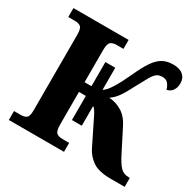

<svg xmlns="http://www.w3.org/2000/svg" viewBox="-156 -890 1077 1061"><g transform="rotate(30 382.5 -360.0)"><path d="M25 0V-57H67Q92 -57 104.5 -67Q117 -77 117 -115V-598Q117 -636 104.5 -646.5Q92 -657 67 -657H25V-714H377V-657H334Q309 -657 296 -646Q283 -635 283 -594V-390H327V-544H390V-403Q411 -415 435.5 -454.5Q460 -494 489 -557Q517 -619 541.5 -654.5Q566 -690 594 -705Q622 -720 660 -720Q701 -720 723 -701Q745 -682 745 -649Q745 -622 732.5 -603.5Q720 -585 696 -580Q691 -600 678.5 -615.5Q666 -631 641 -631Q620 -631 606 -620.5Q592 -610 578 -586Q564 -562 543 -522Q511 -459 490 -429.5Q469 -400 444 -384Q491 -381 529 -356.5Q567 -332 593 -277L657 -151Q682 -101 702.5 -79Q723 -57 757 -57H764V0H675Q598 0 559 -27Q520 -54 500 -96L419 -260Q412 -274 405 -284Q398 -294 390 -300V-174H327V-328H283V-120Q283 -79 296 -68Q309 -57 334 -57H377V0Z"/></g></svg>

Font: Noto Serif ExtraBold
Style: Regular
Weight: 800
Designer: Monotype Design Team
Foundry: Monotype Imaging Inc.
Version: Version 2.014